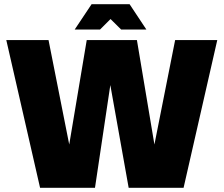

<svg xmlns="http://www.w3.org/2000/svg" viewBox="-20 -890 1060 910"><path d="M391.1 -700.2H628.9L711.9 -205.1L810.1 -700.2H1009.8L850.1 0H589.8L502.9 -486.8L430.2 0H169.9L9.8 -700.2H210L308.1 -205.1ZM673.8 -750H554.2L503.9 -799.8L454.1 -750H334L414.1 -870.1H594.2Z"/></svg>

Font: Fivo Sans Heavy
Style: Regular
Weight: 900
Designer: Alexander Slobzheninov
Foundry: Alexander Slobzheninov
Version: 1.0